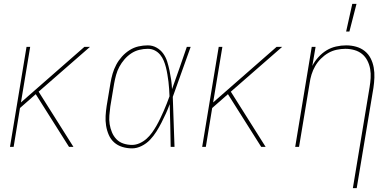

<svg xmlns="http://www.w3.org/2000/svg" viewBox="-20 -764 2040 999"><path d="M339 0 166 -274 84 -202 51 0H32L118 -520H137L89 -231L419 -520H448L181 -287L362 0Z M667 8Q641 8 616.5 0.5Q592 -7 574 -23Q556 -39 546 -62Q536 -85 532 -110Q528 -135 529.5 -161Q531 -187 535 -213L555 -333Q559 -357 566 -381Q573 -405 585 -427.5Q597 -450 614.5 -469.5Q632 -489 654 -503Q676 -517 700.5 -522.5Q725 -528 749 -528Q774 -528 795 -516Q816 -504 829.5 -485Q843 -466 850 -443.5Q857 -421 862 -397Q867 -373 870.5 -349Q874 -325 875 -300Q895 -355 914 -410Q933 -465 952 -520H972Q948 -455 925.5 -390Q903 -325 879 -260Q882 -195 883.5 -130Q885 -65 888 0H868Q867 -55 866 -110.5Q865 -166 863 -222Q854 -197 843 -173Q832 -149 820 -125.5Q808 -102 793.5 -79Q779 -56 760.5 -36.5Q742 -17 717 -4.5Q692 8 667 8ZM667 -10Q687 -10 707 -19Q727 -28 743 -42.5Q759 -57 771.5 -74.5Q784 -92 794.5 -110.5Q805 -129 814 -148Q823 -167 831.5 -186Q840 -205 847.5 -224.5Q855 -244 862 -263Q861 -282 860 -301Q859 -320 856.5 -339Q854 -358 851 -376.5Q848 -395 843.5 -413Q839 -431 832 -448Q825 -465 813.5 -479Q802 -493 785.5 -501.5Q769 -510 749 -510Q727 -510 704.5 -504.5Q682 -499 662.5 -486Q643 -473 627.5 -455Q612 -437 601 -416.5Q590 -396 584 -374Q578 -352 574 -330L554 -210Q551 -187 549 -163.5Q547 -140 550.5 -118Q554 -96 562.5 -75.5Q571 -55 586 -39.5Q601 -24 622.5 -17Q644 -10 667 -10Z M1339 0 1166 -274 1084 -202 1051 0H1032L1118 -520H1137L1089 -231L1419 -520H1448L1181 -287L1362 0Z M1816 215 1903 -310Q1907 -334 1908.5 -358Q1910 -382 1906 -405Q1902 -428 1891.5 -448.5Q1881 -469 1864 -483Q1847 -497 1824 -503.5Q1801 -510 1777 -510Q1755 -510 1731.5 -505Q1708 -500 1687.5 -488Q1667 -476 1649.5 -458.5Q1632 -441 1620 -420Q1608 -399 1601 -376.5Q1594 -354 1591 -331L1536 0H1516L1602 -520H1622L1605 -421Q1617 -445 1636.5 -466.5Q1656 -488 1679 -502Q1702 -516 1728.5 -522Q1755 -528 1781 -528Q1808 -528 1833 -521Q1858 -514 1877.5 -498.5Q1897 -483 1908.5 -460.5Q1920 -438 1924.5 -412.5Q1929 -387 1928 -360.5Q1927 -334 1923 -307L1836 215ZM1781 -600 1813 -744H1835L1798 -600Z"/></svg>

Font: Iosevka Thin
Style: Italic
Weight: 100
Italic angle: -9°
Monospace: yes
Designer: Belleve Invis
Foundry: Belleve Invis
Version: Version 32.5.0; ttfautohint (v1.8.4)